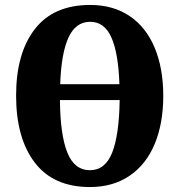

<svg xmlns="http://www.w3.org/2000/svg" viewBox="-20 -745 724 775"><path d="M45 -359Q45 -530 120.5 -627.5Q196 -725 344 -725Q437 -725 503.5 -680Q570 -635 604.5 -552Q639 -469 639 -358Q639 -247 604.5 -164Q570 -81 503 -35.5Q436 10 343 10Q196 10 120.5 -88.5Q45 -187 45 -359ZM462 -405Q458 -529 430 -593Q402 -657 344 -657Q285 -657 256 -592.5Q227 -528 223 -405ZM463 -341H222Q223 -202 251.5 -130Q280 -58 343 -58Q405 -58 433 -129.5Q461 -201 463 -341Z"/></svg>

Font: Noto Serif CondBlack
Style: Regular
Weight: 900
Width: 3
Designer: Monotype Design Team
Foundry: Monotype Imaging Inc.
Version: Version 1.001